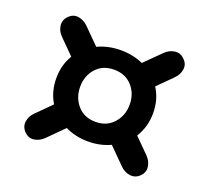

<svg xmlns="http://www.w3.org/2000/svg" viewBox="-93 -691 790 727"><g transform="rotate(20 302.0 -327.5)"><path d="M75 -173.5 134 -232.5Q108 -275.5 108 -329.5Q108 -382.5 133.5 -424.5L75.5 -482.5Q58 -499.5 55.2 -521.8Q52.5 -544 69.5 -561Q86.5 -578 108 -574.8Q129.5 -571.5 146.5 -555L209.5 -492Q252 -512 302.5 -512Q351.5 -512 392.5 -493.5L456.5 -557Q473.5 -574 495.8 -577Q518 -580 535 -562.5Q552 -546 548.8 -524.2Q545.5 -502.5 529 -486L470.5 -427.5Q498 -384.5 498 -329.5Q498 -273.5 470 -229.5L529 -170.5Q545.5 -153.5 548.5 -131.8Q551.5 -110 535 -93.5Q518 -76.5 495.8 -79.2Q473.5 -82 456.5 -99L392 -163.5Q351 -144.5 302.5 -144.5Q252 -144.5 210 -165L146.5 -101.5Q129.5 -85 108 -81.8Q86.5 -78.5 69.5 -95.5Q52.5 -112.5 55.2 -134.8Q58 -157 75 -173.5ZM303.5 -224Q349 -224 376.2 -254.8Q403.5 -285.5 403.5 -329.5Q403.5 -373.5 376.2 -403.8Q349 -434 303.5 -434Q258 -434 231 -403.8Q204 -373.5 204 -329.5Q204 -285.5 231 -254.8Q258 -224 303.5 -224Z"/></g></svg>

Font: Fraunces 9pt S100
Style: Bold
Weight: 700
Version: Version 1.000; ttfautohint (v1.8.3)